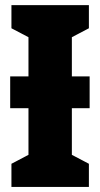

<svg xmlns="http://www.w3.org/2000/svg" viewBox="-20 -734 394 754"><path d="M329.1 -713.9V-623L262.2 -587.9V-434.1H332V-309.1H262.2V-126L329.1 -90.8V0H24.9V-90.8L91.8 -126V-309.1H20V-434.1H91.8V-587.9L24.9 -623V-713.9Z"/></svg>

Font: Open Sans Condensed ExtraBold
Style: Regular
Weight: 800
Width: 3
Designer: Monotype Design Team
Foundry: Monotype Imaging Inc.
Version: Version 3.000; ttfautohint (v1.8.4)